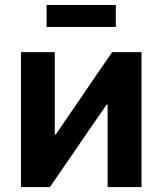

<svg xmlns="http://www.w3.org/2000/svg" viewBox="-20 -757 658 777"><path d="M552.7 0H415.5V-333.5H411.1L182.1 0H64.9V-545.9H201.7V-213.4H206.1L433.6 -545.9H552.7ZM448.7 -736.8V-647.9H168.5V-736.8Z"/></svg>

Font: Inter
Style: 650
Weight: 650
Designer: Rasmus Andersson
Foundry: rsms
Version: Version 4.001;git-66647c0bb